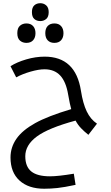

<svg xmlns="http://www.w3.org/2000/svg" viewBox="-20 -845 684 1186"><path d="M525.9 -12.2Q499 -33.7 480 -53.7Q460.9 -73.7 446.8 -100.1Q279.3 -54.7 207.8 -2Q136.2 50.8 136.2 120.1Q136.2 184.1 173.3 214.1Q210.4 244.1 289.1 244.1Q339.4 244.1 436 228L446.8 296.9Q376 312 334.5 316.4Q293 320.8 252.9 320.8Q156.2 320.8 100.6 270.3Q44.9 219.7 44.9 127.9Q44.9 64.9 81.5 12.2Q118.2 -40.5 196.8 -84.2Q275.4 -127.9 419.9 -170.9Q412.1 -197.3 400.9 -261.2Q387.7 -340.3 351.8 -378.7Q315.9 -417 254.9 -417Q219.2 -417 168.9 -402.6Q118.7 -388.2 80.1 -367.2L44.9 -436Q83.5 -460.9 141.6 -478Q199.7 -495.1 255.9 -495.1Q447.3 -495.1 480 -284.2Q492.2 -206.1 515.6 -157Q539.1 -107.9 579.1 -81.1ZM229 -714.8Q206.5 -714.8 191.9 -727.8Q177.2 -740.7 177.2 -770Q177.2 -798.8 191.9 -812Q206.5 -825.2 229 -825.2Q250 -825.2 265.4 -811.8Q280.8 -798.3 280.8 -770Q280.8 -740.7 265.4 -727.8Q250 -714.8 229 -714.8ZM143.1 -580.1Q119.6 -580.1 103.3 -594.2Q86.9 -608.4 86.9 -640.1Q86.9 -671.9 103.3 -686Q119.6 -700.2 143.1 -700.2Q169.9 -700.2 184.6 -683.8Q199.2 -667.5 199.2 -640.1Q199.2 -612.8 184.6 -596.4Q169.9 -580.1 143.1 -580.1ZM315.9 -580.1Q290 -580.1 274.9 -595.7Q259.8 -611.3 259.8 -640.1Q259.8 -668.9 274.7 -684.6Q289.6 -700.2 315.9 -700.2Q342.8 -700.2 357.4 -683.8Q372.1 -667.5 372.1 -640.1Q372.1 -612.8 357.4 -596.4Q342.8 -580.1 315.9 -580.1Z"/></svg>

Font: Noto Sans Kufi Arabic
Style: Regular
Weight: 400
Designer: Monotype Design team
Foundry: Monotype Imaging Inc.
Version: Version 1.02